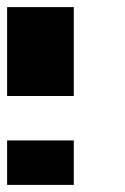

<svg xmlns="http://www.w3.org/2000/svg" viewBox="-20 -645 352 540"><path d="M0 -125H187.5V-250H0ZM0 -375H187.5V-625H0Z"/></svg>

Font: Faithful 32x
Style: Semibold
Weight: 400
Foundry: Faithful Resource Pack
Version: Version 1.0; January 27, 2023